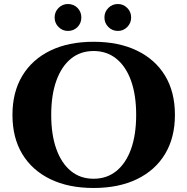

<svg xmlns="http://www.w3.org/2000/svg" viewBox="-20 -922 932 956"><path d="M446 -714Q571 -714 662 -670Q753 -626 802 -545Q851 -464 851 -350Q851 -237 802 -155.5Q753 -74 662 -30Q571 14 446 14Q321 14 230.5 -30Q140 -74 91 -155Q42 -236 42 -350Q42 -463 91 -544.5Q140 -626 230.5 -670Q321 -714 446 -714ZM446 -32Q512 -32 559.5 -70.5Q607 -109 632.5 -180Q658 -251 658 -350Q658 -449 632.5 -520Q607 -591 559.5 -629.5Q512 -668 446 -668Q380 -668 333 -629.5Q286 -591 260.5 -520Q235 -449 235 -350Q235 -251 260.5 -180Q286 -109 333 -70.5Q380 -32 446 -32ZM318 -768Q291 -768 271.5 -787.5Q252 -807 252 -835Q252 -863 271.5 -882.5Q291 -902 318 -902Q347 -902 366 -882.5Q385 -863 385 -835Q385 -807 366 -787.5Q347 -768 318 -768ZM567 -768Q539 -768 519.5 -787.5Q500 -807 500 -835Q500 -863 519.5 -882.5Q539 -902 567 -902Q594 -902 613.5 -882.5Q633 -863 633 -835Q633 -807 613.5 -787.5Q594 -768 567 -768Z"/></svg>

Font: Cinzel ExtraBold
Style: Regular
Weight: 800
Designer: Natanael Gama
Version: Version 2.000